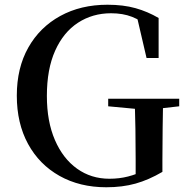

<svg xmlns="http://www.w3.org/2000/svg" viewBox="-20 -773 790 811"><path d="M429 18Q317 18 231.5 -30Q146 -78 98.5 -165Q51 -252 51 -369Q51 -486 99.5 -572Q148 -658 234.5 -705.5Q321 -753 434 -753Q501 -753 552.5 -738.5Q604 -724 650 -697V-528H599L555 -717L618 -692V-653Q576 -687 537.5 -702Q499 -717 449 -717Q371 -717 309.5 -677Q248 -637 213 -559Q178 -481 178 -368Q178 -260 212 -181.5Q246 -103 305.5 -60.5Q365 -18 442 -18Q484 -18 521 -27.5Q558 -37 595 -55L553 -26V-100Q553 -166 552 -228.5Q551 -291 549 -356H669Q668 -296 667 -233Q666 -170 666 -98V-47Q608 -13 552.5 2.5Q497 18 429 18ZM437 -324V-356H737V-324L622 -311H576Z"/></svg>

Font: Noto Serif TC ExtraLight SemiBold
Style: Regular
Weight: 600
Version: Version 2.003-H1;hotconv 1.1.1;makeotfexe 2.6.0